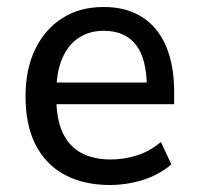

<svg xmlns="http://www.w3.org/2000/svg" viewBox="-20 -520 568 549"><path d="M294 9Q220 9 165.5 -20Q111 -49 82 -105.5Q53 -162 53 -245Q53 -322 80.5 -379Q108 -436 158 -468Q208 -500 276 -500Q341 -500 386 -471.5Q431 -443 454.5 -388.5Q478 -334 478 -257V-222H124V-284H416L400 -267Q400 -352 368.5 -392Q337 -432 277 -432Q235 -432 204.5 -411.5Q174 -391 157.5 -352Q141 -313 141 -255V-241Q141 -180 159 -141Q177 -102 212 -83Q247 -64 297 -64Q334 -64 371 -75.5Q408 -87 440 -114L470 -50Q435 -20 388.5 -5.5Q342 9 294 9Z"/></svg>

Font: Nunito Sans 10pt SemiCondensed Medium
Style: Regular
Weight: 500
Width: 4
Designer: Vernon Adams
Foundry: Vernon Adams
Version: Version 3.101;gftools[0.9.27]